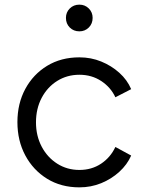

<svg xmlns="http://www.w3.org/2000/svg" viewBox="-20 -795 640 827"><path d="M322 12Q372 12 416 -6Q460 -24 494 -55Q528 -86 545 -125L477 -162Q456 -117 415.5 -90Q375 -63 322 -63Q269 -63 226.5 -90Q184 -117 159.5 -163.5Q135 -210 135 -268Q135 -327 159.5 -373.5Q184 -420 226.5 -446.5Q269 -473 322 -473Q375 -473 416 -446Q457 -419 477 -376L545 -411Q528 -451 494 -481.5Q460 -512 416 -530Q372 -548 322 -548Q243 -548 183 -511.5Q123 -475 89 -412Q55 -349 55 -269Q55 -189 89 -125.5Q123 -62 183 -25Q243 12 322 12ZM322 -660Q346 -660 362.5 -676.5Q379 -693 379 -718Q379 -742 362.5 -758.5Q346 -775 322 -775Q297 -775 280.5 -758.5Q264 -742 264 -718Q264 -693 280.5 -676.5Q297 -660 322 -660Z"/></svg>

Font: Plus Jakarta Sans
Style: Regular
Weight: 400
Designer: Gumpita Rahayu
Foundry: Tokotype
Version: Version 2.004; ttfautohint (v1.8.3)